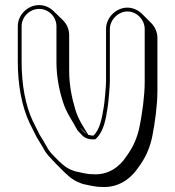

<svg xmlns="http://www.w3.org/2000/svg" viewBox="-20 -610 689 755"><path d="M50 -507V-366C50 -276 66 -191 96 -127L123 -73C131 -60 142 -42 150 -28C163 -2 178 10 198 32L233 67C257 90 275 104 308 114C330 118 352 125 378 125C447 130 495 91 523 50C550 14 570 -26 580 -80C589 -126 599 -197 599 -252V-461C599 -484 589 -505 574 -520L539 -555C524 -570 503 -580 481 -580C436 -580 397 -541 397 -496V-290C397 -272 391 -204 388 -189C381 -145 373 -102 348 -77H341L331 -79C330 -79 328 -79 327 -80C308 -111 287 -142 276 -180C263 -223 252 -275 252 -331V-472C252 -494 243 -515 228 -530L192 -565C177 -580 157 -590 134 -590C89 -590 50 -552 50 -507ZM321 -83C311 -88 302 -101 297 -106L296 -108ZM65 -507C65 -544 97 -575 134 -575C171 -575 202 -544 202 -507V-366C202 -308 213 -255 227 -211C241 -165 267 -132 285 -97C291 -91 296 -86 305 -76C310 -71 319 -66 328 -64L340 -62H354L359 -66C389 -96 396 -142 403 -186C406 -203 412 -269 412 -290V-496C412 -532 445 -565 481 -565C517 -565 549 -533 549 -496V-287C549 -233 539 -164 530 -118C520 -66 502 -29 476 6C451 45 406 80 344 75H343C320 75 299 68 277 64C247 55 232 43 209 21C187 -2 175 -11 163 -35C155 -50 143 -68 136 -80L109 -134C80 -195 65 -278 65 -366Z"/></svg>

Font: Blanket
Style: Poster
Weight: 900
Foundry: Cannot Into Space Fonts
Version: Version 0.9